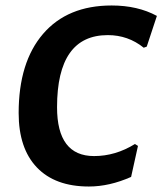

<svg xmlns="http://www.w3.org/2000/svg" viewBox="-20 -671 592 700"><path d="M387 -651Q482 -651 552 -613L515 -501L504 -497Q447 -543 373 -543Q188 -543 188 -280Q188 -102 323 -102Q401 -102 472 -146L483 -139L458 -26Q379 9 304 9Q181 9 114.5 -60.5Q48 -130 48 -259Q48 -444 137 -547.5Q226 -651 387 -651Z"/></svg>

Font: Alegreya Sans SC
Style: Bold Italic
Weight: 700
Italic angle: -7°
Designer: Juan Pablo del Peral
Foundry: Huerta Tipografica
Version: Version 2.007